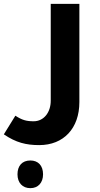

<svg xmlns="http://www.w3.org/2000/svg" viewBox="-60 -515 518 999"><path d="M144 240C271 240 353 153 353 16V-495H204V9C204 70 168 116 115 116C78 116 55 110 20 87L-40 184C23 227 76 240 144 240ZM98 464C138 464 164 436 164 392C164 347 139 320 98 320C55 320 31 348 31 392C31 436 57 464 98 464Z"/></svg>

Font: Noto Kufi Arabic
Style: Bold
Weight: 700
Designer: Monotype Design Team, David Williams, Khaled Hosny
Foundry: Google LLC
Version: Version 2.109